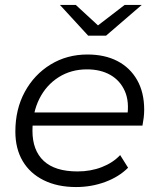

<svg xmlns="http://www.w3.org/2000/svg" viewBox="-20 -750 644 775"><path d="M287 5Q212 5 156.5 -22.5Q101 -50 71.5 -100Q42 -150 42 -219Q42 -309 80 -379Q118 -449 184 -489.5Q250 -530 333 -530Q403 -530 454 -503.5Q505 -477 533.5 -427Q562 -377 562 -307Q562 -291 560 -274.5Q558 -258 555 -243H94L103 -296H522L493 -276Q503 -339 484 -382Q465 -425 425.5 -447.5Q386 -470 331 -470Q267 -470 217 -438.5Q167 -407 139 -351.5Q111 -296 111 -222Q111 -143 156.5 -100.5Q202 -58 293 -58Q346 -58 391 -75.5Q436 -93 465 -124L497 -73Q460 -36 404.5 -15.5Q349 5 287 5ZM336 -606 222 -730H286L401 -624H345L483 -730H552L408 -606Z"/></svg>

Font: MOST Montserrat
Style: Italic
Weight: 400
Italic angle: -11.3°
Designer: Julieta Ulanovsky
Foundry: Julieta Ulanovsky
Version: Version 8.000;March 11, 2024;FontCreator 15.0.0.2926 64-bit